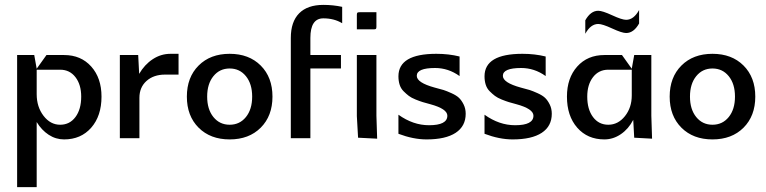

<svg xmlns="http://www.w3.org/2000/svg" viewBox="-20 -565 3133 785"><path d="M50 -340H120L130 -284L170 -340H242Q311 -340 353 -293Q395 -246 395 -170Q395 -91 353 -43Q311 5 242 5Q208 5 179 -14Q150 -33 130 -66V200H50ZM130 -280V-180Q130 -128 158 -91.5Q186 -55 226 -55Q265 -55 288.5 -86.5Q312 -118 312 -170Q312 -219 288.5 -249.5Q265 -280 226 -280Z M470 -340H545L549 -263Q571 -301 604.5 -323Q638 -345 677 -345H710V-260H655Q608 -260 579 -234Q550 -208 550 -165V0H470Z M792 -43Q744 -91 744 -170Q744 -249 792 -297Q840 -345 919 -345Q998 -345 1046 -297Q1094 -249 1094 -170Q1094 -91 1046 -43Q998 5 919 5Q840 5 792 -43ZM852.5 -253.5Q827 -222 827 -170Q827 -118 852.5 -86.5Q878 -55 919 -55Q960 -55 985.5 -86.5Q1011 -118 1011 -170Q1011 -222 985.5 -253.5Q960 -285 919 -285Q878 -285 852.5 -253.5Z M1439 -445V-504Q1439 -511 1441 -513Q1443 -515 1450 -515H1519V-456Q1519 -449 1517 -447Q1515 -445 1508 -445ZM1439 -340H1519V-92L1522 2L1444 -2L1439 -90ZM1379 -470Q1346 -490 1302 -490Q1249 -490 1249 -410V-340H1374V-285H1249V0H1169V-410Q1169 -476 1203 -510.5Q1237 -545 1302 -545Q1342 -545 1379 -537Z M1609 -18V-96Q1669 -53 1734 -53Q1809 -53 1809 -92Q1809 -120 1739 -139Q1720 -144 1708.5 -147.5Q1697 -151 1679.5 -158Q1662 -165 1651.5 -173Q1641 -181 1630 -192Q1619 -203 1614 -218.5Q1609 -234 1609 -253Q1609 -345 1764 -345Q1815 -345 1859 -334V-254Q1813 -287 1759 -287Q1684 -287 1684 -255Q1684 -227 1757 -207Q1781 -201 1793.5 -197Q1806 -193 1826 -184Q1846 -175 1856.5 -165Q1867 -155 1875.5 -138Q1884 -121 1884 -100Q1884 -49 1843 -22Q1802 5 1724 5Q1670 5 1609 -18Z M1961 -18V-96Q2021 -53 2086 -53Q2161 -53 2161 -92Q2161 -120 2091 -139Q2072 -144 2060.5 -147.5Q2049 -151 2031.5 -158Q2014 -165 2003.5 -173Q1993 -181 1982 -192Q1971 -203 1966 -218.5Q1961 -234 1961 -253Q1961 -345 2116 -345Q2167 -345 2211 -334V-254Q2165 -287 2111 -287Q2036 -287 2036 -255Q2036 -227 2109 -207Q2133 -201 2145.5 -197Q2158 -193 2178 -184Q2198 -175 2208.5 -165Q2219 -155 2227.5 -138Q2236 -121 2236 -100Q2236 -49 2195 -22Q2154 5 2076 5Q2022 5 1961 -18Z M2593 -469Q2571 -430 2540 -430Q2523 -430 2483 -448.5Q2443 -467 2426 -467Q2395 -467 2373 -427V-482Q2395 -521 2426 -521Q2443 -521 2483 -502.5Q2523 -484 2540 -484Q2571 -484 2593 -524ZM2298 -170Q2298 -246 2340 -293Q2382 -340 2451 -340H2523L2563 -284L2573 -340H2643V-92L2646 2L2573 -2L2569 -75Q2550 -38 2518.5 -16.5Q2487 5 2451 5Q2382 5 2340 -43Q2298 -91 2298 -170ZM2381 -170Q2381 -118 2404.5 -86.5Q2428 -55 2467 -55Q2507 -55 2535 -90Q2563 -125 2563 -175V-280H2467Q2428 -280 2404.5 -249.5Q2381 -219 2381 -170Z M2766 -43Q2718 -91 2718 -170Q2718 -249 2766 -297Q2814 -345 2893 -345Q2972 -345 3020 -297Q3068 -249 3068 -170Q3068 -91 3020 -43Q2972 5 2893 5Q2814 5 2766 -43ZM2826.5 -253.5Q2801 -222 2801 -170Q2801 -118 2826.5 -86.5Q2852 -55 2893 -55Q2934 -55 2959.5 -86.5Q2985 -118 2985 -170Q2985 -222 2959.5 -253.5Q2934 -285 2893 -285Q2852 -285 2826.5 -253.5Z"/></svg>

Font: Glametrix
Style: Bold
Weight: 700
Designer: gluk
Foundry: gluk
Version: Version 0.40